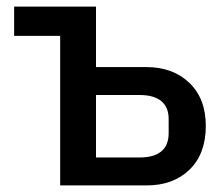

<svg xmlns="http://www.w3.org/2000/svg" viewBox="-20 -564 682 584"><path d="M163 -455H23V-544H272V-360H425Q506 -360 556 -312Q606 -264 606 -181Q606 -96 556.5 -48Q507 0 426 0H163ZM405 -85Q448 -85 470.5 -103.5Q493 -122 493 -159V-202Q493 -238 470.5 -256.5Q448 -275 405 -275H272V-85Z"/></svg>

Font: IBM Plex Sans JP Medm
Style: Regular
Weight: 500
Designer: Mike Abbink; Paul van der Laan; Pieter van Rosmalen; Wujin Sim; Yejin Wi; Jinhee Kim; Boomi Park; Yona Kim; Kichan Ma
Foundry: Sandoll Inc.
Version: Version 1.002